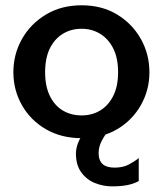

<svg xmlns="http://www.w3.org/2000/svg" viewBox="-20 -501 590 712"><path d="M283 11.4Q207.5 11.4 150.2 -21.8Q93 -55 61.3 -111.1Q29.6 -167.1 29.6 -233Q29.6 -299.9 61.5 -356.4Q93.3 -412.9 150.4 -447.1Q207.5 -481.4 282.8 -481.4Q358.1 -481.4 414.4 -447.1Q470.7 -412.9 502.4 -356.4Q534.1 -299.9 534.1 -233Q534.1 -167.1 502.4 -111.1Q470.6 -55 414.4 -21.8Q358.3 11.4 283 11.4ZM282.7 -73Q321.2 -73 351.7 -91.4Q382.1 -109.8 400 -145.6Q417.9 -181.5 417.9 -233Q417.9 -285.5 400.1 -321.1Q382.3 -356.6 351.7 -375.4Q321.2 -394.3 282.5 -394.3Q243.2 -394.3 212.7 -375.4Q182.1 -356.6 164.7 -321.1Q147.3 -285.5 147.3 -233Q147.3 -181.5 164.7 -145.6Q182.1 -109.8 212.6 -91.4Q243.1 -73 282.7 -73ZM395.9 190.1Q362.1 190.1 331 177.3Q299.9 164.4 280.8 137.3Q261.6 110.1 261.6 68.9Q261.6 48.3 270.4 26.7Q279.1 5.1 301 -21.6H386.9Q369.8 -2.8 357.8 20.2Q345.7 43.1 345.7 66Q345.7 93.9 360.4 107.3Q375.1 120.6 404.9 120.6Q436.1 120.6 457.8 109Q479.5 97.5 494.5 85.2V170.5Q477.9 180 453.6 185.1Q429.3 190.1 395.9 190.1Z"/></svg>

Font: Panamera Thin
Style: Regular
Weight: 100
Designer: Bastien Sozeau
Foundry: NBR — Bastien Sozeau
Version: Version 3.003;gftools[0.9.33]